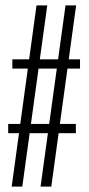

<svg xmlns="http://www.w3.org/2000/svg" viewBox="-20 -695 332 715"><path d="M131 0H171L263.5 -675H224ZM10.5 -199H262.5V-233.5H10.5ZM23.5 0H63L156 -675H116ZM26 -439.5H278V-474H26Z"/></svg>

Font: Anybody UltraCondensed Light
Style: Regular
Weight: 300
Width: 1
Version: Version 1.113;gftools[0.9.25]